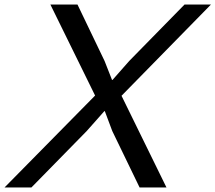

<svg xmlns="http://www.w3.org/2000/svg" viewBox="-70 -830 954 850"><path d="M667 0H548L427 -250L394 -338H392L314 -250L69 0H-50L351 -407L153 -810H273L393 -560L426 -476H428L502 -560L747 -810H864L468 -406Z"/></svg>

Font: TypoPRO Sinkin Sans
Style: 400 Italic
Weight: 400
Italic angle: -112°
Designer: Keith Bates
Foundry: K-Type
Version: Sinkin Sans (version 1.0)  by Keith Bates   •   © 2014   www